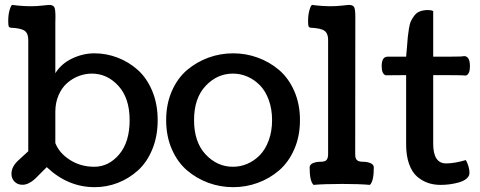

<svg xmlns="http://www.w3.org/2000/svg" viewBox="-20 -753 1965 786"><path d="M206.5 -294.9V-167.5Q222.2 -126.5 266.1 -98.4Q310.1 -70.3 365.7 -70.3Q424.8 -70.3 467.8 -120.8Q510.7 -171.4 510.7 -261.2Q510.7 -351.1 464.8 -401.4Q418.9 -451.7 356 -451.7Q328.6 -451.7 302.2 -441.7Q275.9 -431.6 254.4 -412.6Q232.9 -393.6 219.7 -363Q206.5 -332.5 206.5 -294.9ZM206.5 -658.2V-453.1Q230.5 -492.2 275.1 -513.4Q319.8 -534.7 366.2 -534.7Q415.5 -534.7 461.4 -517.1Q507.3 -499.5 544.2 -466.6Q581.1 -433.6 603.3 -380.4Q625.5 -327.1 625.5 -261.2Q625.5 -195.3 603.5 -141.8Q581.5 -88.4 544.7 -55.2Q507.8 -22 462.4 -4.4Q417 13.2 367.7 13.2Q257.8 13.2 171.4 -68.8L122.6 -20Q96.2 3.4 71.8 3.4Q52.2 3.4 39.6 -9.3Q26.9 -22 26.9 -41Q26.9 -70.3 54.2 -95.7L95.7 -133.8V-590.3Q95.7 -616.2 80.8 -627Q65.9 -637.7 23.4 -639.6Q17.1 -641.1 15.4 -646Q13.7 -650.9 13.7 -667Q13.7 -691.9 19 -710.9Q24.4 -730 29.8 -732.9Q70.3 -727.5 107.4 -727.5Q129.4 -727.5 153.8 -730.2Q178.2 -732.9 179.7 -732.9Q196.8 -732.9 201.9 -724.4Q207 -715.8 207 -685.1Q207 -681.6 206.8 -672.6Q206.5 -663.6 206.5 -658.2Z M934.6 -534.7Q986.8 -534.7 1035.2 -517.1Q1083.5 -499.5 1122.3 -466.6Q1161.1 -433.6 1184.6 -380.4Q1208 -327.1 1208 -261.2Q1208 -195.3 1184.6 -141.8Q1161.1 -88.4 1122.3 -55.2Q1083.5 -22 1035.2 -4.4Q986.8 13.2 934.6 13.2Q881.8 13.2 833.5 -4.4Q785.2 -22 746.1 -55.2Q707 -88.4 683.6 -141.8Q660.2 -195.3 660.2 -261.2Q660.2 -327.1 683.6 -380.4Q707 -433.6 746.1 -466.6Q785.2 -499.5 833.5 -517.1Q881.8 -534.7 934.6 -534.7ZM933.6 -70.3Q964.4 -70.3 992.7 -82.5Q1021 -94.7 1043.7 -117.9Q1066.4 -141.1 1080.1 -178.2Q1093.8 -215.3 1093.8 -261.2Q1093.8 -307.1 1080.1 -344.2Q1066.4 -381.3 1043.7 -404.3Q1021 -427.2 992.7 -439.5Q964.4 -451.7 933.6 -451.7Q869.1 -451.7 821.8 -401.4Q774.4 -351.1 774.4 -261.2Q774.4 -171.4 821.8 -120.8Q869.1 -70.3 933.6 -70.3Z M1434.1 -122.6Q1434.1 -115.2 1434.8 -111.1Q1435.5 -106.9 1438.2 -101.6Q1440.9 -96.2 1447.8 -93.5Q1454.6 -90.8 1465.3 -90.8Q1483.9 -90.8 1497.1 -85Q1510.3 -79.1 1510.3 -67.4Q1510.3 -10.3 1494.1 3.9Q1452.1 0 1381.8 0Q1306.6 0 1263.7 3.9Q1247.6 -10.7 1247.6 -67.4Q1247.6 -79.1 1260.7 -85Q1273.9 -90.8 1292.5 -90.8Q1311.5 -90.8 1317.4 -98.9Q1323.2 -106.9 1323.2 -121.6V-590.3Q1323.2 -616.2 1308.3 -627Q1293.5 -637.7 1251 -639.6Q1244.6 -641.1 1242.9 -646Q1241.2 -650.9 1241.2 -667Q1241.2 -691.9 1246.6 -710.9Q1252 -730 1257.3 -732.9Q1297.9 -727.5 1335 -727.5Q1356.9 -727.5 1381.3 -730.2Q1405.8 -732.9 1407.2 -732.9Q1424.3 -732.9 1429.4 -724.4Q1434.6 -715.8 1434.6 -685.1Q1434.6 -684.1 1434.6 -682.1Q1434.1 -613.3 1434.1 -122.6Z M1887.2 -97.7Q1901.9 -69.8 1901.9 -45.4Q1901.9 -31.7 1889.9 -21.7Q1877.9 -11.7 1858.9 -6.3Q1839.8 -1 1820.8 1.5Q1801.8 3.9 1783.7 3.9Q1756.3 3.9 1732.9 -3.9Q1709.5 -11.7 1688.2 -29.5Q1667 -47.4 1654.8 -81.3Q1642.6 -115.2 1642.6 -162.1V-445.3H1621.6Q1564 -445.3 1558.6 -444.8Q1542.5 -450.7 1542.5 -482.4Q1542.5 -521 1566.9 -521H1642.6Q1644.5 -536.6 1646.2 -561.8Q1647.9 -586.9 1649.4 -601.6Q1650.9 -616.2 1654.1 -636.2Q1657.2 -656.2 1662.8 -667.7Q1668.5 -679.2 1677.2 -690.4Q1686 -701.7 1700 -706.8Q1713.9 -711.9 1732.9 -711.9Q1746.1 -711.9 1753.4 -707.5V-521H1818.4Q1876.5 -521 1879.4 -523.4Q1903.8 -523.4 1903.8 -481.4Q1903.8 -449.7 1887.7 -443.8Q1871.6 -445.3 1824.7 -445.3H1753.4V-165Q1753.4 -84 1806.2 -84Q1840.3 -84 1887.2 -97.7Z"/></svg>

Font: Coustard
Style: Regular
Weight: 400
Foundry: vernon adams
Version: Version 1.001